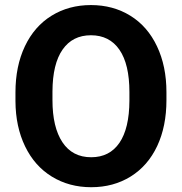

<svg xmlns="http://www.w3.org/2000/svg" viewBox="-20 -741 730 770"><path d="M647.5 -339.4Q647.5 -234.4 610.4 -155.3Q573.2 -76.2 504.2 -33.2Q435.1 9.8 345.7 9.8Q257.3 9.8 188 -32.7Q118.7 -75.2 80.6 -154.1Q42.5 -232.9 42 -335.4V-370.6Q42 -475.6 79.8 -555.4Q117.7 -635.3 186.8 -678Q255.9 -720.7 344.7 -720.7Q433.6 -720.7 502.7 -678Q571.8 -635.3 609.6 -555.4Q647.5 -475.6 647.5 -371.1ZM499 -371.6Q499 -483.4 459 -541.5Q418.9 -599.6 344.7 -599.6Q271 -599.6 231 -542.2Q190.9 -484.9 190.4 -374V-339.4Q190.4 -230.5 230.5 -170.4Q270.5 -110.4 345.7 -110.4Q419.4 -110.4 459 -168.2Q498.5 -226.1 499 -336.9Z"/></svg>

Font: RobotoInd
Style: Bold
Weight: 700
Designer: Google
Version: Version 2.001150; 2014